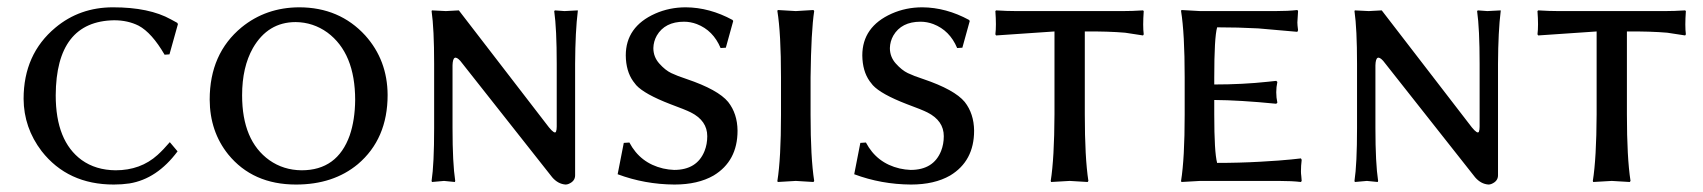

<svg xmlns="http://www.w3.org/2000/svg" viewBox="-20 -490 4611 520"><path d="M289.1 -435.1Q131.8 -432.6 130.9 -231.9Q130.9 -107.9 201.2 -56.6Q239.3 -29.3 293 -28.8Q360.8 -28.8 406.7 -70.3Q422.4 -84.5 439.9 -105L460.9 -80.1Q405.3 -5.4 330.6 6.8Q310.5 9.8 288.1 9.8Q163.6 9.8 92.8 -80.6Q44.4 -144 43.9 -222.2Q43.9 -343.3 129.9 -415Q195.8 -470.2 286.1 -470.2Q384.3 -470.2 442.9 -437.5Q458.5 -428.7 460 -428.2L461.9 -424.8L439 -342.8L425.8 -341.8Q391.1 -401.4 355.5 -420.4Q326.2 -435.1 289.1 -435.1Z M780.8 -430.2Q705.6 -430.2 665 -359.9Q635.7 -308.1 635.7 -231.9Q635.7 -108.9 709.5 -56.2Q747.6 -29.3 796.9 -28.8Q893.6 -28.8 927.2 -123.5Q941.4 -165 941.9 -219.2Q941.9 -346.2 866.7 -401.9Q828.1 -429.7 780.8 -430.2ZM1029.8 -232.9Q1029.8 -113.8 949.2 -45.4Q882.8 9.8 781.7 9.8Q664.6 9.8 598.1 -71.8Q548.3 -133.8 547.9 -220.2Q547.9 -344.7 634.3 -416Q700.2 -469.7 790 -470.2Q899.4 -470.2 969.2 -394Q1029.3 -327.1 1029.8 -232.9Z M1155.8 -316.9Q1155.8 -412.1 1148.9 -460L1149.9 -461.9Q1151.9 -461.9 1187.5 -460Q1187.5 -460 1222.7 -461.9L1466.8 -145Q1482.4 -126 1485.8 -133.3Q1487.8 -138.2 1487.8 -147V-316.9Q1487.8 -412.1 1481 -460L1482.9 -461.9Q1484.9 -461.9 1508.8 -460L1544.9 -461.9V-460Q1538.1 -405.8 1537.6 -316.9V-15.1Q1537.6 1 1519.5 8.3Q1515.6 9.8 1511.7 9.8Q1491.2 8.3 1475.6 -9.8L1226.6 -325.2Q1206.5 -347.2 1205.6 -313V-143.1Q1205.6 -47.9 1212.9 0L1211.9 2.9Q1210 2.9 1182.6 0L1149.9 2.9L1148.9 0Q1155.8 -45.4 1155.8 -143.1Z M1669.4 -103 1684.6 -104Q1713.9 -48.3 1775.9 -33.7Q1791 -30.3 1805.7 -29.8Q1867.7 -29.8 1888.2 -81.1Q1895.5 -99.6 1895.5 -121.1Q1895.5 -163.1 1851.1 -185.5Q1836.4 -192.9 1795.4 -208Q1725.6 -234.9 1703.1 -259.3Q1698.2 -265.1 1694.8 -270Q1675.3 -297.4 1674.8 -339.8Q1674.8 -417.5 1754.4 -453.1Q1793 -470.2 1837.4 -470.2Q1901.9 -469.7 1963.9 -436L1965.8 -433.1L1945.8 -360.8L1931.6 -359.9Q1911.6 -407.7 1867.2 -424.8Q1850.1 -431.2 1832.5 -431.2Q1780.8 -431.2 1758.8 -393.6Q1750 -377.9 1749.5 -359.9Q1749.5 -335.9 1765.6 -317.9Q1781.7 -299.8 1798.1 -292Q1814.5 -284.2 1838.4 -276.4L1839.8 -275.9Q1924.8 -247.1 1952.1 -213.9Q1977.1 -182.1 1977.5 -136.2Q1977.5 -53.7 1912.6 -14.6Q1870.1 9.8 1806.6 9.8Q1726.1 9.3 1652.8 -18.1Z M2095.2 -280.8Q2095.2 -399.9 2085.4 -460L2086.4 -462.9Q2088.4 -462.9 2135.3 -460Q2135.3 -460 2183.1 -462.9L2185.1 -460Q2176.8 -405.8 2175.3 -280.8V-179.2Q2175.3 -63 2185.1 0L2183.1 2.9Q2181.2 2.9 2135.3 0Q2135.3 0 2086.4 2.9L2085.4 0Q2095.2 -61 2095.2 -179.2Z M2310.1 -103 2325.2 -104Q2354.5 -48.3 2416.5 -33.7Q2431.6 -30.3 2446.3 -29.8Q2508.3 -29.8 2528.8 -81.1Q2536.1 -99.6 2536.1 -121.1Q2536.1 -163.1 2491.7 -185.5Q2477.1 -192.9 2436 -208Q2366.2 -234.9 2343.8 -259.3Q2338.9 -265.1 2335.4 -270Q2315.9 -297.4 2315.4 -339.8Q2315.4 -417.5 2395 -453.1Q2433.6 -470.2 2478 -470.2Q2542.5 -469.7 2604.5 -436L2606.4 -433.1L2586.4 -360.8L2572.3 -359.9Q2552.2 -407.7 2507.8 -424.8Q2490.7 -431.2 2473.1 -431.2Q2421.4 -431.2 2399.4 -393.6Q2390.6 -377.9 2390.1 -359.9Q2390.1 -335.9 2406.2 -317.9Q2422.4 -299.8 2438.7 -292Q2455.1 -284.2 2479 -276.4L2480.5 -275.9Q2565.4 -247.1 2592.8 -213.9Q2617.7 -182.1 2618.2 -136.2Q2618.2 -53.7 2553.2 -14.6Q2510.7 9.8 2447.3 9.8Q2366.7 9.3 2293.5 -18.1Z M2835.9 -404.8Q2835.9 -404.8 2677.7 -394L2675.8 -397Q2678.7 -419.9 2675.8 -460L2677.7 -461.9Q2708 -460 2732.9 -460H3021Q3046.4 -460 3075.7 -461.9L3077.6 -460Q3074.7 -418.9 3077.6 -397L3075.7 -394Q3075.7 -394 3027.3 -401.4Q2981.9 -405.3 2918 -404.8V-180.2Q2918 -63 2927.7 0L2925.8 2.9Q2923.8 2.9 2877 0L2826.7 2.9L2825.7 0Q2835.4 -61 2835.9 -180.2Z M3230.5 -460H3433.6Q3469.7 -460 3493.7 -462.9L3495.6 -460Q3493.7 -431.6 3493.7 -429.2Q3493.7 -422.4 3495.6 -408.2L3493.7 -403.8Q3493.7 -403.8 3387.7 -413.1Q3333 -416 3276.4 -416Q3268.6 -388.7 3268.6 -279.8V-261.2Q3345.7 -261.2 3414.1 -268.6Q3425.8 -270 3436.5 -271L3439.5 -268.1Q3436.5 -253.9 3436.5 -240.2Q3436.5 -225.6 3439.5 -211.9L3436.5 -209Q3337.4 -218.8 3268.6 -219.2V-180.2Q3268.6 -77.6 3276.4 -48.8Q3336.4 -48.8 3393.1 -52Q3449.7 -55.2 3476.6 -58.1L3503.4 -61L3505.4 -57.1Q3503.4 -41 3503.4 -25.9Q3503.4 -20 3504.4 -12.5Q3505.4 -4.9 3505.4 0L3503.4 2.9Q3479 0 3443.4 0H3230.5L3179.7 2.9L3178.7 0Q3188.5 -61 3188.5 -179.2V-280.8Q3188.5 -399.9 3178.7 -460L3179.7 -462.9Q3181.6 -462.9 3230.5 -460Z M3655.3 -316.9Q3655.3 -412.1 3648.4 -460L3649.4 -461.9Q3651.4 -461.9 3687 -460Q3687 -460 3722.2 -461.9L3966.3 -145Q3981.9 -126 3985.4 -133.3Q3987.3 -138.2 3987.3 -147V-316.9Q3987.3 -412.1 3980.5 -460L3982.4 -461.9Q3984.4 -461.9 4008.3 -460L4044.4 -461.9V-460Q4037.6 -405.8 4037.1 -316.9V-15.1Q4037.1 1 4019 8.3Q4015.1 9.8 4011.2 9.8Q3990.7 8.3 3975.1 -9.8L3726.1 -325.2Q3706.1 -347.2 3705.1 -313V-143.1Q3705.1 -47.9 3712.4 0L3711.4 2.9Q3709.5 2.9 3682.1 0L3649.4 2.9L3648.4 0Q3655.3 -45.4 3655.3 -143.1Z M4304.2 -404.8Q4304.2 -404.8 4146 -394L4144 -397Q4147 -419.9 4144 -460L4146 -461.9Q4176.3 -460 4201.2 -460H4489.3Q4514.6 -460 4543.9 -461.9L4545.9 -460Q4543 -418.9 4545.9 -397L4543.9 -394Q4543.9 -394 4495.6 -401.4Q4450.2 -405.3 4386.2 -404.8V-180.2Q4386.2 -63 4396 0L4394 2.9Q4392.1 2.9 4345.2 0L4294.9 2.9L4293.9 0Q4303.7 -61 4304.2 -180.2Z"/></svg>

Font: Linux Biolinum Capitals O
Style: Small Caps
Weight: 400
Designer: Philipp H. Poll
Foundry: Philipp H. Poll
Version: Version 1.0.4